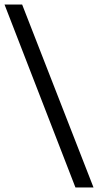

<svg xmlns="http://www.w3.org/2000/svg" viewBox="-26 -749 434 850"><path d="M308 81 -6 -729H72L388 81Z"/></svg>

Font: Mona Sans ExtraLight
Style: Regular
Weight: 400
Version: Version 2.000